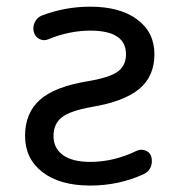

<svg xmlns="http://www.w3.org/2000/svg" viewBox="-20 -578 540 587"><path d="M255.9 -557.6Q346.7 -557.6 399.4 -518.6Q452.1 -479.5 452.1 -412.1Q452.1 -344.7 405.8 -306.2Q359.4 -267.6 260.7 -251Q194.3 -239.3 168.9 -219.2Q143.6 -199.2 143.6 -162.1Q143.6 -125 172.4 -104Q201.2 -83 255.9 -83Q328.1 -83 398.4 -117.2Q412.1 -123 425.3 -117.7Q438.5 -112.3 442.4 -99.6Q444.3 -91.8 444.3 -85.9Q444.3 -77.1 441.4 -68.4Q434.6 -52.7 419.9 -45.9Q343.8 -10.7 255.9 -10.7Q163.1 -10.7 109.9 -51.8Q56.6 -92.8 56.6 -162.6Q56.6 -232.4 102.1 -272.9Q147.5 -313.5 251 -330.1Q318.4 -341.8 341.8 -360.4Q365.2 -378.9 365.2 -412.1Q365.2 -484.4 255.9 -484.4Q192.4 -484.4 127.9 -458Q114.3 -452.1 101.1 -458.5Q87.9 -464.8 84 -478.5Q82 -484.4 82 -491.2Q82 -500 85.9 -508.8Q92.8 -524.4 107.4 -530.3Q178.7 -557.6 255.9 -557.6Z"/></svg>

Font: Rounded Mgen+ 1mn regular
Style: Regular
Weight: 400
Designer: [Source Han Sans]
Ryoko NISHIZUKA  (kana & ideographs); Paul D. Hunt (Latin, Greek & Cyrillic); Wenlong ZHANG  (bopomofo
Version: Version 1.059.20150602